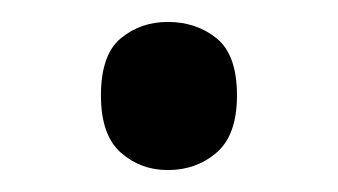

<svg xmlns="http://www.w3.org/2000/svg" viewBox="-20 -141 308 175"><path d="M72 -54Q72 -91 90 -106Q108 -121 133 -121Q159 -121 177.5 -106Q196 -91 196 -54Q196 -18 177.5 -2Q159 14 133 14Q108 14 90 -2Q72 -18 72 -54Z"/></svg>

Font: Noto Sans Vithkuqi
Style: Regular
Weight: 400
Version: Version 1.001